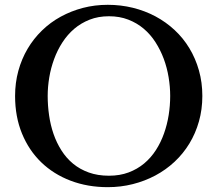

<svg xmlns="http://www.w3.org/2000/svg" viewBox="-20 -753 907 802"><path d="M825.2 -352.1Q825.2 -295.9 811 -245.8Q796.9 -195.8 771 -153.3Q745.1 -110.8 709 -77.1Q672.9 -43.5 628.9 -20Q585 3.4 534.7 16.1Q484.4 28.8 430.2 28.8Q345.7 28.8 274.7 1.7Q203.6 -25.4 152.1 -75.2Q100.6 -125 71.8 -195.3Q43 -265.6 43 -352.1Q43 -407.2 56.6 -457Q70.3 -506.8 95.2 -549.1Q120.1 -591.3 155.3 -625.5Q190.4 -659.7 233.6 -683.3Q276.9 -707 326.4 -720Q376 -732.9 430.2 -732.9Q484.4 -732.9 534.9 -720.5Q585.4 -708 629.4 -684.6Q673.3 -661.1 709.5 -627.4Q745.6 -593.8 771.2 -551.3Q796.9 -508.8 811 -458.7Q825.2 -408.7 825.2 -352.1ZM690.9 -352.1Q690.9 -390.6 684.3 -430.4Q677.7 -470.2 664.1 -507.1Q650.4 -543.9 629.6 -576.4Q608.9 -608.9 580.3 -633.1Q551.8 -657.2 515.6 -671.1Q479.5 -685.1 435.1 -685.1Q390.6 -685.1 354.5 -670.9Q318.4 -656.7 290 -632.6Q261.7 -608.4 240.7 -575.9Q219.7 -543.5 206.1 -506.3Q192.4 -469.2 185.8 -429.7Q179.2 -390.1 179.2 -352.1Q179.2 -311.5 185.1 -271Q190.9 -230.5 203.6 -193.6Q216.3 -156.7 236.6 -124.8Q256.8 -92.8 285.2 -69.3Q313.5 -45.9 350.8 -32.5Q388.2 -19 435.1 -19Q480.5 -19 517.1 -32.7Q553.7 -46.4 582.3 -70.3Q610.8 -94.2 631.3 -126.2Q651.9 -158.2 665 -195.3Q678.2 -232.4 684.6 -272.5Q690.9 -312.5 690.9 -352.1Z"/></svg>

Font: Original Surfer
Style: Regular
Weight: 400
Designer: Astigmatic (AOETI)
Foundry: Astigmatic (AOETI)
Version: Version 1.001